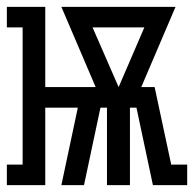

<svg xmlns="http://www.w3.org/2000/svg" viewBox="-33 -540 566 560"><path d="M-13 0V-60H33V-460H-13V-520H99V-286H246L146 -520H479L379 -286H418L467 -57V-60H513V0H413L365 -226H346V0H279V-226H260L212 0H146L194 -226H99V0ZM313 -286 388 -460H237Z"/></svg>

Font: Iosevka Gothic
Style: Regular
Weight: 400
Monospace: yes
Designer: Belleve Invis
Foundry: Belleve Invis
Version: Version 15.5.1; ttfautohint (v1.8.4)